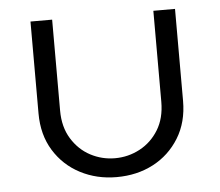

<svg xmlns="http://www.w3.org/2000/svg" viewBox="-43 -558 708 618"><g transform="rotate(-5 310.5 -248.5)"><path d="M310 13Q246 13 193 -14.5Q140 -42 108.5 -93Q77 -144 77 -213V-510H147V-216Q147 -163 170.5 -125Q194 -87 231 -67.5Q268 -48 310 -48Q353 -48 390.5 -68Q428 -88 451 -125.5Q474 -163 474 -216V-510H544V-213Q544 -144 512.5 -93Q481 -42 428.5 -14.5Q376 13 310 13Z"/></g></svg>

Font: MuseoModerno SemiBold Light
Style: Regular
Weight: 300
Version: Version 1.001